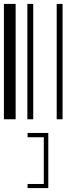

<svg xmlns="http://www.w3.org/2000/svg" viewBox="-20 -610 370 982"><path d="M0 0V-590H60V0ZM120 0V-590H150V0ZM270 0V-590H300V0ZM121 352V331H204V92H121V70H227V352Z"/></svg>

Font: Libre Barcode 128 Text
Style: Regular
Weight: 400
Version: Version 1.005; ttfautohint (v1.8.3)